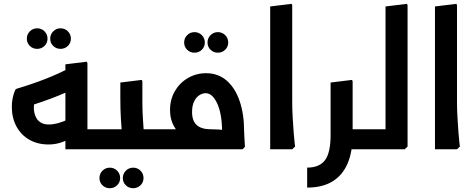

<svg xmlns="http://www.w3.org/2000/svg" viewBox="-20 -779 2483 1002"><path d="M173.9 -524Q151.3 -524 135.7 -539.3Q120 -554.7 120 -577.2Q120 -599.8 135.8 -615.5Q151.6 -631.3 174.1 -631.3Q196.7 -631.3 212.3 -615.5Q228 -599.8 228 -577.2Q228 -554.7 212.2 -539.3Q196.4 -524 173.9 -524ZM295.9 -524Q273.3 -524 257.7 -539.3Q242 -554.7 242 -577.2Q242 -599.8 257.8 -615.5Q273.6 -631.3 296.1 -631.3Q318.7 -631.3 334.3 -615.5Q350 -599.8 350 -577.2Q350 -554.7 334.2 -539.3Q318.4 -524 295.9 -524Z M234 -25Q176.3 -25 133 -49.8Q89.7 -74.7 65.7 -119.3Q41.7 -164 41.7 -221Q41.7 -269 59.3 -309.7L66.3 -315.7Q150 -340.7 219.8 -368.2Q289.7 -395.7 347.3 -426.7L403.7 -335.7Q350.7 -306.3 280.3 -278Q210 -249.7 124 -223.3L159.3 -245Q159.3 -242 158 -235.2Q156.7 -228.3 156.7 -215.7Q156.7 -195.3 164 -175.2Q171.3 -155 188.7 -142.2Q206 -129.3 234.7 -129.3Q257.7 -129.3 283 -136.2Q308.3 -143 342.3 -159L380 -83Q351 -56 313 -40.5Q275 -25 234 -25ZM321.3 0V-104.3H522.3V0ZM321.3 0V-443.3L433.3 -457L436.3 -449V0ZM522.3 0V-104.3Q534.3 -104.3 538.3 -90.3Q542.3 -76.3 542.3 -52.7Q542.3 -30.7 538.3 -15.3Q534.3 0 522.3 0Z M552.9 203.3Q530.3 203.3 514.7 188Q499 172.7 499 150.1Q499 127.6 514.8 111.8Q530.6 96 553.1 96Q575.7 96 591.3 111.8Q607 127.6 607 150.1Q607 172.7 591.2 188Q575.4 203.3 552.9 203.3ZM674.9 203.3Q652.3 203.3 636.7 188Q621 172.7 621 150.1Q621 127.6 636.8 111.8Q652.6 96 675.1 96Q697.7 96 713.3 111.8Q729 127.6 729 150.1Q729 172.7 713.2 188Q697.4 203.3 674.9 203.3Z M688.7 0V-104.3H809V0ZM809 0V-104.3Q821 -104.3 825 -90.4Q829 -76.5 829 -52.9Q829 -30.6 825 -15.3Q821 0 809 0ZM617 0 620 -42Q620 -42 617 -74.5Q614 -107 611 -158Q608 -209 608 -265V-348.3L720 -362L723 -354V-247Q723 -206 725.5 -165Q728 -124 730.5 -89.5Q733 -55 735.5 -34.5Q738 -14 738 -14L723 0ZM522 0V-104.3H628V0ZM522 0Q511 0 506.5 -15.4Q502 -30.9 502 -53.3Q502 -76.3 506.5 -90.3Q511 -104.3 522 -104.3Z M994.9 -504Q972.3 -504 956.7 -519.3Q941 -534.7 941 -557.2Q941 -579.8 956.8 -595.5Q972.6 -611.3 995.1 -611.3Q1017.7 -611.3 1033.3 -595.5Q1049 -579.8 1049 -557.2Q1049 -534.7 1033.2 -519.3Q1017.4 -504 994.9 -504ZM1116.9 -504Q1094.3 -504 1078.7 -519.3Q1063 -534.7 1063 -557.2Q1063 -579.8 1078.8 -595.5Q1094.6 -611.3 1117.1 -611.3Q1139.7 -611.3 1155.3 -595.5Q1171 -579.8 1171 -557.2Q1171 -534.7 1155.2 -519.3Q1139.4 -504 1116.9 -504Z M809 0V-104.3H1082.3Q1101.3 -104.3 1119.2 -103.2Q1137 -102 1149 -100.7Q1161 -99.3 1161 -99.3L1139 -86.7Q1139 -90.7 1139 -94Q1139 -97.3 1139 -101.3Q1137.3 -188.7 1112.8 -240.7Q1088.3 -292.7 1053 -292.7Q1037.3 -292.7 1020.8 -282.5Q1004.3 -272.3 993.3 -250.3Q982.3 -228.3 982.3 -194Q982.3 -148.7 1006.5 -126.5Q1030.7 -104.3 1081.7 -104.3V-27.7Q1012 -27.7 964 -50.7Q916 -73.7 891.7 -113.7Q867.3 -153.7 867.3 -203.7Q867.3 -260 892.5 -303.3Q917.7 -346.7 960.7 -371.8Q1003.7 -397 1055.7 -397Q1118.3 -397 1162.7 -358.7Q1207 -320.3 1230.5 -252Q1254 -183.7 1254 -92Q1255.3 -61.7 1256.7 -39.7Q1258 -17.7 1258.3 -12.7L1246 0ZM809 0Q798 0 793.5 -15.3Q789 -30.7 789 -53.3Q789 -76.3 793.5 -90.3Q798 -104.3 809 -104.3Z M1390 0V-745.3L1502 -759L1505 -750.9V-247.3Q1505 -206 1507.5 -165Q1510 -124 1512.5 -89.5Q1515 -55 1517.5 -34.5Q1520 -14 1520 -14L1505 0Z M1802 0V-104.3H1906.3V0ZM1906.3 0V-104.3Q1918.3 -104.3 1922.3 -90.4Q1926.3 -76.5 1926.3 -52.9Q1926.3 -30.6 1922.3 -15.3Q1918.3 0 1906.3 0ZM1583 200V95.7Q1647 95.7 1676.2 56.8Q1705.3 18 1705.3 -75V-348.3L1817.3 -362L1820.3 -354V-75Q1820.3 12 1794.2 73.7Q1768 135.3 1715.3 167.7Q1662.7 200 1583 200Z M1992 0V-745.3L2104 -759L2107 -751V-14L2092 0ZM1906 0V-104.3H2068.7V0ZM1906 0Q1895 0 1890.5 -15.3Q1886 -30.7 1886 -53.3Q1886 -76.3 1890.5 -90.3Q1895 -104.3 1906 -104.3Z M2250 0V-745.3L2362 -759L2365 -750.9V-247.3Q2365 -206 2367.5 -165Q2370 -124 2372.5 -89.5Q2375 -55 2377.5 -34.5Q2380 -14 2380 -14L2365 0Z"/></svg>

Font: Fustat
Style: Regular
Weight: 400
Designer: Mohamed Gaber, Khaled Hosny, Laura Garcia Mut
Foundry: Kief Type Foundry, Alif Type Foundry, Hard Type Foundry
Version: Version 1.007